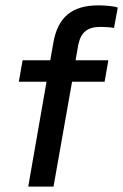

<svg xmlns="http://www.w3.org/2000/svg" viewBox="-20 -694 458 714"><path d="M85 0 153 -390H50L64 -470H167L178 -533Q190 -605 230.5 -639.5Q271 -674 345 -674Q366 -674 386 -672Q406 -670 418 -666L404 -590Q395 -592 380.5 -593Q366 -594 353 -594Q317 -594 297.5 -578Q278 -562 271 -527L261 -470H383L369 -390H248L179 0Z"/></svg>

Font: Gantari Medium
Style: Italic
Weight: 500
Italic angle: -10°
Designer: Anugrah Pasau
Foundry: Lafontype
Version: Version 1.000